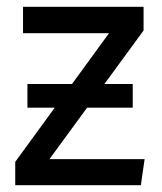

<svg xmlns="http://www.w3.org/2000/svg" viewBox="-20 -547 477 567"><path d="M48 -527H404V-457L126 -77H407L396 0H25V-69L302 -449H48ZM372 -229H61V-299H372Z"/></svg>

Font: Fira Sans Variable
Style: Regular
Weight: 400
Designer: Carrois Corporate & Edenspiekermann AG
Foundry: Carrois Corporate GbR & Edenspiekermann AG
Version: Version 4.202